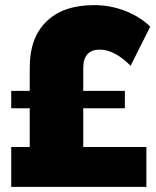

<svg xmlns="http://www.w3.org/2000/svg" viewBox="-20 -730 610 750"><path d="M305.2 -307.1V-155.8H551.8V0H23.9V-155.8H96.2V-307.1H23.9V-375H96.2V-467.8Q96.2 -583 161.9 -646.5Q227.5 -710 347.2 -710Q409.7 -710 467 -688.2Q524.4 -666.5 566.9 -626L490.2 -473.1Q427.2 -536.1 370.1 -536.1Q305.2 -536.1 305.2 -463.9V-375H467.8V-307.1Z"/></svg>

Font: Montserrat-Arabic ExtraBold
Style: Regular
Weight: 800
Designer: Mohamed Gaber
Foundry: Kief Type Foundry
Version: Version 5.008;PS 005.008;hotconv 1.0.88;makeotf.lib2.5.64775